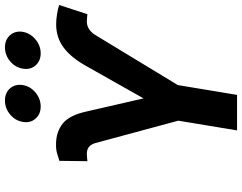

<svg xmlns="http://www.w3.org/2000/svg" viewBox="-122 -864 985 782"><g transform="rotate(-90 371.0 -472.5)"><path d="M231.4 0 271 -239.3 179.7 -577.6Q174.8 -594.2 164.3 -603Q153.8 -611.8 136.2 -611.8Q128.9 -611.8 118.7 -610.8Q108.4 -609.9 106 -609.4L107.4 -723.6Q124 -729 139.4 -733.4Q154.8 -737.8 176.3 -737.3Q225.6 -736.8 259.3 -710Q293 -683.1 308.1 -614.3L361.8 -380.9L492.7 -612.8Q527.3 -675.3 568.4 -706.1Q609.4 -736.8 663.6 -736.8Q683.1 -736.8 705.1 -733.2Q727.1 -729.5 742.2 -724.6L704.6 -609.4Q702.6 -609.9 692.4 -610.8Q682.1 -611.8 675.3 -611.8Q657.2 -611.8 643.3 -602.3Q629.4 -592.8 620.1 -577.6L416 -241.2L376 0ZM545.4 -799.8Q514.2 -799.8 495.8 -821Q477.5 -842.3 482.9 -872.6Q487.8 -903.3 512.9 -924.3Q538.1 -945.3 569.8 -945.3Q601.1 -945.3 619.4 -924.3Q637.7 -903.3 632.8 -872.6Q627.4 -842.3 602.1 -821Q576.7 -799.8 545.4 -799.8ZM328.6 -799.8Q297.4 -799.8 279.1 -821Q260.7 -842.3 266.1 -872.6Q271 -903.3 296.1 -924.3Q321.3 -945.3 353 -945.3Q384.8 -945.3 402.8 -924.3Q420.9 -903.3 416 -872.6Q411.1 -842.3 385.7 -821Q360.4 -799.8 328.6 -799.8Z"/></g></svg>

Font: Inter 20pt
Style: Bold Italic
Weight: 700
Italic angle: -9.3988°
Version: Version 4.001;git-66647c0bb